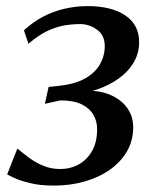

<svg xmlns="http://www.w3.org/2000/svg" viewBox="-20 -584 502 614"><path d="M153 9.5Q108 9.5 75.8 1.5Q43.5 -6.5 25 -15.2Q6.5 -24 3 -26.5L35.5 -109Q55 -92.5 75.8 -77.5Q96.5 -62.5 120.8 -53Q145 -43.5 172.5 -43.5Q205 -43.5 231.8 -58.2Q258.5 -73 274.5 -101.2Q290.5 -129.5 290.5 -170Q291 -195.5 278.8 -216.8Q266.5 -238 240.8 -250.5Q215 -263 173 -263L123.5 -252L135.5 -306L168.5 -309.5Q220 -315 252.2 -333.2Q284.5 -351.5 299.8 -378.5Q315 -405.5 315 -436.5Q315 -471.5 290.2 -489.2Q265.5 -507 236.5 -507Q212.5 -507 186.5 -502.8Q160.5 -498.5 132 -485.2Q103.5 -472 71 -444L56.5 -487Q85 -513.5 118 -530.8Q151 -548 187.2 -556.2Q223.5 -564.5 260.5 -564.5Q335.5 -564.5 380.2 -535Q425 -505.5 425 -448.5Q425 -417 410.8 -390Q396.5 -363 371 -341.8Q345.5 -320.5 310.8 -305.8Q276 -291 236 -283.5L231.5 -292Q285.5 -298 324.5 -283.8Q363.5 -269.5 384.8 -241.5Q406 -213.5 406 -177.5Q406 -134.5 386 -100Q366 -65.5 331 -41Q296 -16.5 250.2 -3.5Q204.5 9.5 153 9.5Z"/></svg>

Font: Merriweather 24pt
Style: Italic
Weight: 400
Italic angle: -7.8°
Designer: Eben Sorkin
Foundry: Eben Sorkin
Version: Version 2.101